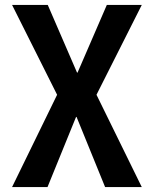

<svg xmlns="http://www.w3.org/2000/svg" viewBox="-20 -540 625 780"><path d="M291 -65H289L173 220H29L212 -155L29 -520H174L293 -245H295L414 -520H556L372 -155L556 220H407Z"/></svg>

Font: M PLUS 1p
Style: Bold
Weight: 700
Version: Version 1.062